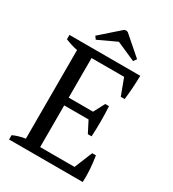

<svg xmlns="http://www.w3.org/2000/svg" viewBox="-210 -999 1002 1113"><g transform="rotate(30 291.0 -443.0)"><path d="M297 -809 424 -753 439 -774 314 -883C306 -888 295 -887 288 -883L161 -771L175 -752ZM29 -700V-671C56 -660 84 -651 111 -646V-53C80 -48 52 -40 29 -29V0H522C525 -59 520 -116 511 -172H486L437 -52H207V-331H370L409 -255H434C438 -324 438 -391 434 -457H409L370 -383H207V-648H425L466 -538H492C499 -593 502 -647 503 -700Z"/></g></svg>

Font: PT Serif
Style: Regular
Weight: 400
Designer: A.Korolkova, O.Umpeleva, V.Yefimov
Foundry: ParaType Ltd
Version: Version 1.000;PS 001.000;hotconv 1.0.88;makeotf.lib2.5.64775